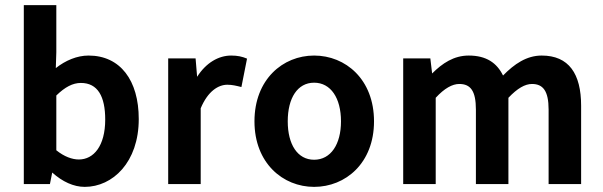

<svg xmlns="http://www.w3.org/2000/svg" viewBox="-20 -719 2357 750"><path d="M73 0H175L184 -45C224 -9 268 11 311 11C420 11 522 -85 522 -254C522 -405 450 -502 326 -502C281 -502 236 -483 198 -453L200 -515V-699H73ZM200 -346C234 -379 264 -395 296 -395C362 -395 391 -342 391 -252C391 -149 346 -96 288 -96C262 -96 231 -107 200 -132Z M637 -491V0H764V-296C792 -363 833 -388 868 -388C887 -388 903 -384 923 -379L945 -490C926 -498 908 -502 883 -502C834 -502 785 -474 750 -419L744 -491Z M1207 11C1330 11 1441 -82 1441 -245C1441 -409 1330 -502 1207 -502C1085 -502 974 -409 974 -245C974 -82 1085 11 1207 11ZM1207 -396C1272 -396 1312 -336 1312 -245C1312 -155 1272 -95 1207 -95C1142 -95 1104 -155 1104 -245C1104 -336 1142 -396 1207 -396Z M1555 -491V0H1682V-337C1716 -374 1747 -391 1774 -391C1818 -391 1839 -364 1839 -291V0H1966V-337C2001 -374 2031 -391 2058 -391C2101 -391 2123 -364 2123 -291V0H2250V-306C2250 -431 2202 -502 2096 -502C2037 -502 1989 -469 1945 -424C1921 -473 1880 -502 1811 -502C1753 -502 1708 -472 1668 -432L1661 -491Z"/></svg>

Font: Source Sans Pro SemBd
Style: Regular
Weight: 700
Designer: Paul D. Hunt
Foundry: Adobe Systems Incorporated
Version: Version 2.020;PS 2.0;hotconv 1.0.86;makeotf.lib2.5.63406